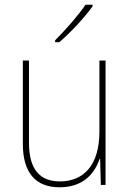

<svg xmlns="http://www.w3.org/2000/svg" viewBox="-20 -785 553 815"><path d="M373 -758V-765H343C312 -719 259 -659 214 -614V-606H232C280 -647 339 -711 373 -758ZM428 -528H402V-227C402 -82 334 -15 234 -15C150 -15 103 -65 103 -179V-528H77V-174C77 -53 130 10 233 10C335 10 383 -51 403 -111H405L408 0H428Z"/></svg>

Font: Noto Sans Lao SemiCondensed Thin
Style: Regular
Weight: 100
Width: 4
Designer: Monotype Design Team
Foundry: Monotype Imaging Inc.
Version: Version 2.003